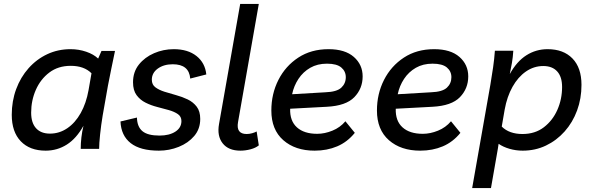

<svg xmlns="http://www.w3.org/2000/svg" viewBox="-20 -760 3028 980"><path d="M213 9Q132 9 86 -39Q40 -87 40 -174Q40 -244 62.5 -305Q85 -366 126 -412Q167 -458 221.5 -483.5Q276 -509 340 -509Q382 -509 420 -496Q458 -483 481 -461L498 -500H567Q557 -452 548 -408.5Q539 -365 531 -323L504 -170Q496 -122 491 -74.5Q486 -27 486 0H392Q392 -29 395.5 -59Q399 -89 406 -118Q370 -53 321 -22Q272 9 213 9ZM235 -78Q283 -78 323.5 -105.5Q364 -133 392 -183Q420 -233 432 -300L447 -386Q409 -424 341 -424Q277 -424 232 -390Q187 -356 163 -301.5Q139 -247 139 -185Q139 -133 164 -105.5Q189 -78 235 -78Z M791 9Q696 9 647 -29.5Q598 -68 595 -140L679 -160Q680 -113 707 -90.5Q734 -68 794 -68Q844 -68 875 -88Q906 -108 906 -142Q906 -165 888 -177.5Q870 -190 842 -198Q814 -206 782.5 -214Q751 -222 723 -236Q695 -250 677 -274.5Q659 -299 659 -340Q659 -393 689 -430.5Q719 -468 766.5 -488.5Q814 -509 867 -509Q939 -509 983 -474Q1027 -439 1033 -380L951 -359Q945 -432 862 -432Q816 -432 785.5 -410Q755 -388 755 -353Q755 -328 773 -314.5Q791 -301 819 -292Q847 -283 878.5 -274.5Q910 -266 938 -252.5Q966 -239 984 -215.5Q1002 -192 1002 -153Q1002 -102 971.5 -66Q941 -30 892.5 -10.5Q844 9 791 9Z M1207 9Q1146 9 1116.5 -28.5Q1087 -66 1098 -127L1206 -740H1301L1195 -137Q1184 -76 1239 -76Q1253 -76 1267 -80Q1281 -84 1290 -89L1301 -18Q1285 -5 1259 2Q1233 9 1207 9Z M1586 9Q1487 9 1426 -44.5Q1365 -98 1365 -196Q1365 -281 1401 -352Q1437 -423 1502.5 -466Q1568 -509 1657 -509Q1741 -509 1786 -469.5Q1831 -430 1831 -370Q1831 -308 1788.5 -264Q1746 -220 1648 -215L1461 -205Q1459 -143 1495.5 -110Q1532 -77 1599 -77Q1637 -77 1676.5 -93Q1716 -109 1743 -141L1791 -82Q1753 -35 1701 -13Q1649 9 1586 9ZM1649 -435Q1600 -435 1563.5 -414Q1527 -393 1503.5 -357.5Q1480 -322 1471 -279L1641 -289Q1699 -291 1722 -312.5Q1745 -334 1745 -366Q1745 -396 1722 -415.5Q1699 -435 1649 -435Z M2125 9Q2026 9 1965 -44.5Q1904 -98 1904 -196Q1904 -281 1940 -352Q1976 -423 2041.5 -466Q2107 -509 2196 -509Q2280 -509 2325 -469.5Q2370 -430 2370 -370Q2370 -308 2327.5 -264Q2285 -220 2187 -215L2000 -205Q1998 -143 2034.5 -110Q2071 -77 2138 -77Q2176 -77 2215.5 -93Q2255 -109 2282 -141L2330 -82Q2292 -35 2240 -13Q2188 9 2125 9ZM2188 -435Q2139 -435 2102.5 -414Q2066 -393 2042.5 -357.5Q2019 -322 2010 -279L2180 -289Q2238 -291 2261 -312.5Q2284 -334 2284 -366Q2284 -396 2261 -415.5Q2238 -435 2188 -435Z M2775 -509Q2856 -509 2902 -461.5Q2948 -414 2948 -327Q2948 -257 2925.5 -196Q2903 -135 2862 -89Q2821 -43 2766.5 -17Q2712 9 2648 9Q2613 9 2580.5 -0.5Q2548 -10 2525 -26L2521 0L2486 200H2390L2483 -328Q2491 -375 2497 -417Q2503 -459 2506 -501H2600Q2598 -468 2593 -439Q2588 -410 2582 -382Q2618 -447 2667 -478Q2716 -509 2775 -509ZM2753 -423Q2705 -423 2664.5 -395Q2624 -367 2596 -317Q2568 -267 2556 -201L2541 -114Q2579 -76 2647 -76Q2711 -76 2756 -110.5Q2801 -145 2825 -199.5Q2849 -254 2849 -316Q2849 -368 2824 -395.5Q2799 -423 2753 -423Z"/></svg>

Font: Livvic Medium
Style: Italic
Weight: 500
Italic angle: -10°
Designer: Jacques Le Bailly, Baron von Fonthausen
Version: Version 1.001; ttfautohint (v1.8.2)